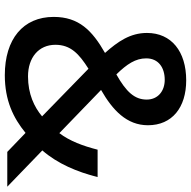

<svg xmlns="http://www.w3.org/2000/svg" viewBox="-18 -746 775 778"><g transform="rotate(90 369.0 -357.5)"><path d="M306 -725C189 -725 114 -665 114 -566C114 -498 149 -448 195 -396C104 -344 49 -290 49 -188C49 -64 139 10 285 10C387 10 458 -24 519 -74L596 0H737L590 -142C644 -204 677 -283 698 -366H587C572 -307 552 -253 520 -211L345 -380C427 -427 488 -484 488 -570C488 -668 416 -725 306 -725ZM304 -638C350 -638 384 -610 384 -565C384 -516 353 -482 282 -442C240 -485 217 -520 217 -563C217 -613 255 -638 304 -638ZM259 -329 452 -141C414 -109 361 -84 290 -84C214 -84 162 -127 162 -195C162 -257 199 -291 259 -329Z"/></g></svg>

Font: Noto Sans Balinese Medium
Style: Regular
Weight: 500
Designer: Aditya Bayu, David Williams
Foundry: David Williams
Version: Version 2.005